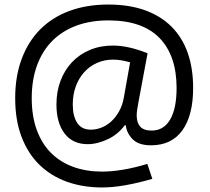

<svg xmlns="http://www.w3.org/2000/svg" viewBox="-20 -693 927 847"><path d="M381 -121Q405 -121 428.5 -130.5Q452 -140 471.5 -158Q491 -176 505.5 -202Q520 -228 526 -261L554 -418Q512 -430 479 -430Q440 -430 407 -415Q374 -400 350.5 -373.5Q327 -347 314 -311Q301 -275 301 -232Q301 -181 320.5 -151Q340 -121 381 -121ZM430 134Q345 134 274.5 108.5Q204 83 153.5 33.5Q103 -16 75 -89.5Q47 -163 47 -260Q47 -357 76 -434Q105 -511 158 -564Q211 -617 287 -645Q363 -673 458 -673Q549 -673 619 -648Q689 -623 736.5 -575.5Q784 -528 808 -460Q832 -392 832 -305Q832 -184 784.5 -118Q737 -52 646 -52Q592 -52 565.5 -78.5Q539 -105 535 -140H530Q516 -121 497.5 -105.5Q479 -90 457 -79.5Q435 -69 412 -63Q389 -57 367 -57Q301 -57 265 -104Q229 -151 229 -232Q229 -289 247 -336.5Q265 -384 297.5 -418.5Q330 -453 376 -472.5Q422 -492 478 -492Q546 -492 631 -458L592 -249Q589 -231 586 -214.5Q583 -198 583 -184Q583 -152 598.5 -134.5Q614 -117 649 -117Q702 -117 730.5 -165.5Q759 -214 759 -305Q759 -448 683.5 -525.5Q608 -603 458 -603Q380 -603 317.5 -580Q255 -557 211 -513Q167 -469 143.5 -405Q120 -341 120 -260Q120 -180 142.5 -119Q165 -58 206 -17.5Q247 23 304 43.5Q361 64 430 64Q473 64 523.5 55.5Q574 47 630 30L652 96Q590 114 534 124Q478 134 430 134Z"/></svg>

Font: EncodeSans
Style: Medium
Weight: 500
Designer: Pablo Impallari, Andres Torresi
Foundry: Pablo Impallari, Andres Torresi
Version: Version 1.000; ttfautohint (v1.4.1)